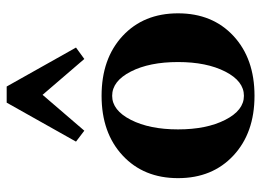

<svg xmlns="http://www.w3.org/2000/svg" viewBox="-124 -646 782 575"><g transform="rotate(-90 267.5 -359.0)"><path d="M163.1 -498 130.4 -522.9 247.1 -730.5H295.4L412.1 -522.9L377.9 -498L270.5 -623ZM267.6 11.7Q156.7 11.7 88.9 -51.3Q21 -114.3 21 -217.3Q21 -320.3 88.9 -383.3Q156.7 -446.3 267.6 -446.3Q378.9 -446.3 446.8 -383.3Q514.6 -320.3 514.6 -217.3Q514.6 -114.3 446.8 -51.3Q378.9 11.7 267.6 11.7ZM267.6 -20Q311.5 -20 340.1 -75.9Q368.7 -131.8 368.7 -217.3Q368.7 -303.2 340.1 -358.9Q311.5 -414.6 267.6 -414.6Q224.1 -414.6 195.6 -358.6Q167 -302.7 167 -217.3Q167 -131.8 195.6 -75.9Q224.1 -20 267.6 -20Z"/></g></svg>

Font: Elstob
Style: Bold
Weight: 700
Designer: Peter S. Baker
Version: Version 1.015